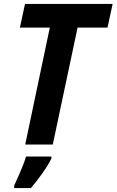

<svg xmlns="http://www.w3.org/2000/svg" viewBox="-20 -734 592 975"><path d="M108 0 233 -594H81L107 -714H552L526 -594H374L248 0ZM52 208Q61 189 72.5 163Q84 137 95 110Q106 83 112 61H241V71Q225 104 195.5 145.5Q166 187 137 221H52Z"/></svg>

Font: Noto Sans SemiCondensed
Style: Bold Italic
Weight: 700
Width: 4
Italic angle: -12°
Designer: Monotype Design Team
Foundry: Monotype Imaging Inc.
Version: Version 2.013; ttfautohint (v1.8.4.7-5d5b)